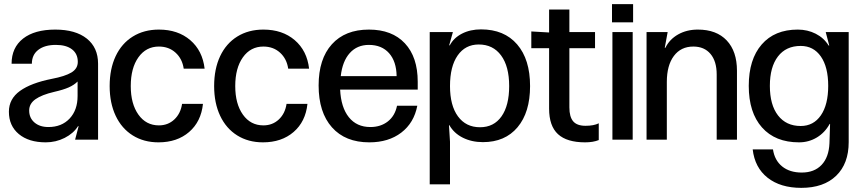

<svg xmlns="http://www.w3.org/2000/svg" viewBox="-20 -675 4155 928"><path d="M23 -135Q23 -197 76.5 -235.5Q130 -274 231 -294Q294 -306 325 -324.5Q356 -343 356 -376Q356 -415 328 -436.5Q300 -458 250 -458Q196 -458 165 -434Q134 -410 134 -367H36Q36 -445 91.5 -488.5Q147 -532 247 -532Q345 -532 399.5 -488.5Q454 -445 454 -367V0H343L360 -65H357Q335 -30 292.5 -8.5Q250 13 201 13Q119 13 71 -27Q23 -67 23 -135ZM214 -61Q278 -61 316.5 -102Q355 -143 355 -211V-281Q338 -264 312 -252.5Q286 -241 242 -231Q182 -217 151.5 -195.5Q121 -174 121 -141Q121 -105 146.5 -83Q172 -61 214 -61Z M746 13Q675 13 621.5 -20.5Q568 -54 539 -115.5Q510 -177 510 -259Q510 -342 539 -403.5Q568 -465 622 -498.5Q676 -532 748 -532Q840 -532 899.5 -481Q959 -430 969 -343H868Q861 -391 828.5 -420.5Q796 -450 748 -450Q686 -450 649 -398Q612 -346 612 -259Q612 -173 649 -121Q686 -69 748 -69Q792 -69 822.5 -97.5Q853 -126 860 -173H961Q952 -87 894 -37Q836 13 746 13Z M1251 13Q1180 13 1126.5 -20.5Q1073 -54 1044 -115.5Q1015 -177 1015 -259Q1015 -342 1044 -403.5Q1073 -465 1127 -498.5Q1181 -532 1253 -532Q1345 -532 1404.5 -481Q1464 -430 1474 -343H1373Q1366 -391 1333.5 -420.5Q1301 -450 1253 -450Q1191 -450 1154 -398Q1117 -346 1117 -259Q1117 -173 1154 -121Q1191 -69 1253 -69Q1297 -69 1327.5 -97.5Q1358 -126 1365 -173H1466Q1457 -87 1399 -37Q1341 13 1251 13Z M1765 13Q1649 13 1584.5 -59.5Q1520 -132 1520 -262Q1520 -390 1584 -461Q1648 -532 1763 -532Q1875 -532 1937 -465.5Q1999 -399 1999 -280V-242H1624Q1628 -156 1666 -108.5Q1704 -61 1770 -61Q1820 -61 1854.5 -88Q1889 -115 1899 -164H1997Q1981 -81 1919.5 -34Q1858 13 1765 13ZM1897 -307Q1896 -378 1860.5 -418Q1825 -458 1763 -458Q1706 -458 1670.5 -418.5Q1635 -379 1627 -307Z M2542 -259Q2542 -132 2481.5 -60Q2421 12 2314 12Q2260 12 2217 -9.5Q2174 -31 2152 -70H2150L2155 10V216H2057V-520H2169L2151 -456H2154Q2173 -492 2213 -512.5Q2253 -533 2305 -533Q2417 -533 2479.5 -460.5Q2542 -388 2542 -259ZM2300 -60Q2367 -60 2404 -112.5Q2441 -165 2441 -259Q2441 -354 2402 -407Q2363 -460 2294 -460Q2229 -460 2192 -407Q2155 -354 2155 -259Q2155 -165 2193.5 -112.5Q2232 -60 2300 -60Z M2634 -442H2548V-523L2634 -518V-629H2732V-520H2856V-442H2732V-156Q2732 -110 2750.5 -88.5Q2769 -67 2810 -67Q2850 -67 2874 -79V2Q2847 13 2808 13Q2720 13 2677 -26.5Q2634 -66 2634 -150Z M3038 0H2940V-520H3038ZM3040 -655V-567H2938V-655Z M3105 0V-520H3207L3193 -444H3196Q3216 -485 3257.5 -508.5Q3299 -532 3353 -532Q3443 -532 3492.5 -479.5Q3542 -427 3542 -333V0H3444V-315Q3444 -379 3414 -414.5Q3384 -450 3331 -450Q3271 -450 3237 -404.5Q3203 -359 3203 -279V0Z M3853 233Q3752 233 3690 184Q3628 135 3618 47H3716Q3724 100 3760.5 129.5Q3797 159 3855 159Q3916 159 3951 122Q3986 85 3989 18L3992 -76H3990Q3967 -34 3928 -10.5Q3889 13 3842 13Q3727 13 3663 -59Q3599 -131 3599 -260Q3599 -388 3661.5 -460Q3724 -532 3836 -532Q3883 -532 3922.5 -512Q3962 -492 3985 -455H3988L3971 -520H4082V12Q4082 116 4021.5 174.5Q3961 233 3853 233ZM3850 -66Q3912 -66 3947.5 -117.5Q3983 -169 3983 -260Q3983 -351 3947.5 -402Q3912 -453 3850 -453Q3779 -453 3740 -402Q3701 -351 3701 -260Q3701 -168 3740.5 -117Q3780 -66 3850 -66Z"/></svg>

Font: Non Bureau
Style: Regular
Weight: 400
Designer: Jona Saucedo
Foundry: Non Foundry
Version: Version 1.000; ttfautohint (v1.8.4)